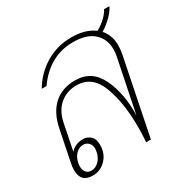

<svg xmlns="http://www.w3.org/2000/svg" viewBox="-145 -716 812 844"><g transform="rotate(-30 261.5 -294.5)"><path d="M441 -516Q471 -481 471 -430Q471 -412 466 -385L388 0H364Q367 -36 367 -76Q367 -200 334.5 -285Q302 -370 223 -370Q175 -370 140 -341.5Q105 -313 93 -258L66 -124Q91 -151 130 -151Q151 -151 167 -136.5Q183 -122 183 -92Q183 -47 155 -18.5Q127 10 89 10Q28 10 28 -51Q28 -70 32 -87L64 -245Q79 -317 121 -354.5Q163 -392 229 -392Q313 -392 351 -312.5Q389 -233 386 -124L441 -394Q444 -411 444 -427Q444 -478 409 -510Q374 -542 304 -542Q186 -542 108 -433H84Q120 -494 179 -529Q238 -564 309 -564Q380 -564 424 -531Q451 -546 470 -565Q489 -584 496 -599H523Q515 -580 492.5 -557Q470 -534 441 -516ZM60 -71Q58 -59 58 -54Q58 -34 68 -23Q78 -12 94 -12Q114 -12 131 -28Q148 -44 154 -71Q156 -83 156 -87Q156 -107 145 -118Q134 -129 118 -129Q98 -129 82 -113.5Q66 -98 60 -71Z"/></g></svg>

Font: Trirong Thin
Style: Italic
Weight: 250
Italic angle: -12°
Designer: Katatrad Team
Foundry: CadsonDemak
Version: Version 1.001